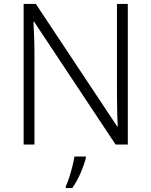

<svg xmlns="http://www.w3.org/2000/svg" viewBox="-20 -734 769 975"><path d="M629 0H567L153 -624H150Q152 -585 153.5 -541.5Q155 -498 155 -451V0H100V-714H162L575 -92H578Q576 -123 575 -171Q574 -219 574 -261V-714H629ZM416 68Q408 101 389.5 144Q371 187 347 221H314V212Q322 196 331 168.5Q340 141 347.5 111.5Q355 82 358 61H416Z"/></svg>

Font: Noto Sans Lao UI Light
Style: Regular
Weight: 300
Designer: Monotype Design Team
Foundry: Monotype Imaging Inc.
Version: Version 2.000; ttfautohint (v1.8.4.7-5d5b)